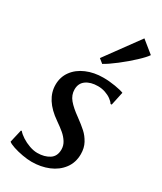

<svg xmlns="http://www.w3.org/2000/svg" viewBox="-213 -919 845 1004"><g transform="rotate(30 210.0 -417.0)"><path d="M365 -458.5Q358.5 -469.5 343.2 -480.8Q328 -492 307 -499.2Q286 -506.5 262.5 -506.5Q218.5 -506.5 191.2 -487Q164 -467.5 164 -430.5Q164 -397 186.5 -370.2Q209 -343.5 250.5 -314Q287.5 -287 309.2 -267.2Q331 -247.5 346.5 -219Q362 -190.5 362 -153.5Q362 -102.5 334.2 -65.5Q306.5 -28.5 260 -9.2Q213.5 10 158 10Q133.5 10 102.5 4.5Q71.5 -1 46 -9.5Q20.5 -18 11 -26.5L29 -104H34Q45 -90.5 66.2 -76.8Q87.5 -63 113 -54Q138.5 -45 161 -45Q203.5 -45 232.8 -63.8Q262 -82.5 262 -123.5Q262 -147.5 249 -168Q236 -188.5 217.2 -204.5Q198.5 -220.5 167.5 -242Q65.5 -312 65.5 -402Q65.5 -449 91.5 -484.5Q117.5 -520 163 -539.5Q208.5 -559 264.5 -559Q300.5 -559 337.2 -552.8Q374 -546.5 389.5 -540L372 -458.5ZM197 -638.5 347 -844 420 -785Q409 -767.5 372.8 -733.5Q336.5 -699.5 293.8 -666.5Q251 -633.5 222.5 -618Z"/></g></svg>

Font: Merriweather Text
Style: Italic
Weight: 400
Italic angle: -7.8°
Designer: Eben Sorkin
Foundry: Eben Sorkin
Version: Version 2.100